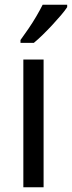

<svg xmlns="http://www.w3.org/2000/svg" viewBox="-20 -786 302 806"><path d="M163 0H78V-536H163ZM262 -756Q253 -742 236 -722Q219 -702 199 -680.5Q179 -659 159 -639.5Q139 -620 122 -606H66V-618Q82 -640 99.5 -665.5Q117 -691 132.5 -717.5Q148 -744 159 -766H262Z"/></svg>

Font: Noto Sans SemiCondensed
Style: Regular
Weight: 400
Width: 4
Version: Version 2.013